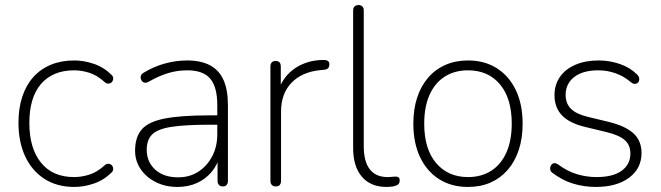

<svg xmlns="http://www.w3.org/2000/svg" viewBox="-20 -731 2614 759"><path d="M274 8Q205 8 155.5 -24Q106 -56 79.5 -113Q53 -170 53 -246Q53 -303 68 -348.5Q83 -394 111.5 -426Q140 -458 181 -475Q222 -492 274 -492Q312 -492 351.5 -478.5Q391 -465 422 -434Q427 -429 427.5 -423Q428 -417 425.5 -411.5Q423 -406 418 -403Q413 -400 406 -400.5Q399 -401 392 -408Q363 -434 332.5 -443.5Q302 -453 273 -453Q230 -453 197 -439Q164 -425 141.5 -398.5Q119 -372 107.5 -333.5Q96 -295 96 -245Q96 -145 142 -88Q188 -31 273 -31Q302 -31 332.5 -40.5Q363 -50 392 -76Q399 -83 406 -83.5Q413 -84 418 -81Q423 -78 425.5 -72.5Q428 -67 427.5 -61Q427 -55 422 -50Q391 -19 351.5 -5.5Q312 8 274 8Z M681 8Q634 8 596 -11Q558 -30 536 -62.5Q514 -95 514 -135Q514 -189 540.5 -219.5Q567 -250 631.5 -262.5Q696 -275 809 -275H850V-238H811Q712 -238 657.5 -229.5Q603 -221 581.5 -199.5Q560 -178 560 -139Q560 -91 593.5 -60.5Q627 -30 684 -30Q730 -30 764.5 -52.5Q799 -75 819 -113.5Q839 -152 839 -201V-315Q839 -387 811 -420Q783 -453 721 -453Q681 -453 644.5 -442Q608 -431 568 -408Q559 -403 552.5 -404Q546 -405 542 -409.5Q538 -414 536.5 -420.5Q535 -427 537.5 -433Q540 -439 547 -443Q588 -468 632 -480Q676 -492 719 -492Q774 -492 810 -473Q846 -454 863.5 -415Q881 -376 881 -315V-16Q881 -6 876 0Q871 6 861 6Q851 6 845.5 0Q840 -6 840 -16V-121H851Q841 -81 817 -52Q793 -23 758.5 -7.5Q724 8 681 8Z M1070 6Q1060 6 1054.5 0Q1049 -6 1049 -16V-468Q1049 -479 1054.5 -484.5Q1060 -490 1070 -490Q1080 -490 1085 -484.5Q1090 -479 1090 -468V-371H1080Q1099 -430 1147.5 -462Q1196 -494 1260 -494Q1269 -494 1275.5 -490.5Q1282 -487 1282 -477Q1282 -467 1277 -461.5Q1272 -456 1260 -455L1248 -454Q1174 -447 1132.5 -404Q1091 -361 1091 -290V-16Q1091 -6 1086 0Q1081 6 1070 6Z M1508 8Q1445 8 1410.5 -32.5Q1376 -73 1376 -146V-689Q1376 -700 1381.5 -705.5Q1387 -711 1397 -711Q1407 -711 1412.5 -705.5Q1418 -700 1418 -689V-153Q1418 -92 1442 -61.5Q1466 -31 1512 -31Q1522 -31 1529 -32Q1536 -33 1543 -33Q1551 -33 1555.5 -30Q1560 -27 1560 -18Q1560 -7 1554 -2Q1548 3 1534 6Q1527 7 1520.5 7.5Q1514 8 1508 8Z M1830 8Q1764 8 1715.5 -23Q1667 -54 1640.5 -110Q1614 -166 1614 -242Q1614 -299 1629 -345Q1644 -391 1672.5 -424Q1701 -457 1741 -474.5Q1781 -492 1830 -492Q1896 -492 1944.5 -461Q1993 -430 2019.5 -374Q2046 -318 2046 -242Q2046 -185 2031 -139Q2016 -93 1987.5 -60Q1959 -27 1919.5 -9.5Q1880 8 1830 8ZM1830 -31Q1883 -31 1922 -56Q1961 -81 1982 -128.5Q2003 -176 2003 -242Q2003 -342 1956.5 -397.5Q1910 -453 1830 -453Q1777 -453 1738 -428Q1699 -403 1678 -356Q1657 -309 1657 -242Q1657 -142 1704 -86.5Q1751 -31 1830 -31Z M2335 8Q2289 8 2246 -5Q2203 -18 2162 -49Q2157 -53 2155.5 -59Q2154 -65 2155.5 -71Q2157 -77 2161.5 -81.5Q2166 -86 2172.5 -86Q2179 -86 2186 -81Q2224 -53 2262 -42Q2300 -31 2338 -31Q2403 -31 2437.5 -56Q2472 -81 2472 -124Q2472 -158 2449.5 -177.5Q2427 -197 2377 -209L2294 -229Q2231 -244 2201.5 -275Q2172 -306 2172 -355Q2172 -396 2193.5 -427Q2215 -458 2254.5 -475Q2294 -492 2346 -492Q2390 -492 2430.5 -478Q2471 -464 2499 -436Q2505 -430 2506.5 -423.5Q2508 -417 2506 -411Q2504 -405 2499 -402Q2494 -399 2487.5 -399.5Q2481 -400 2474 -406Q2446 -430 2413 -441.5Q2380 -453 2345 -453Q2284 -453 2250 -426.5Q2216 -400 2216 -356Q2216 -322 2237 -301Q2258 -280 2304 -269L2387 -249Q2452 -233 2484 -204Q2516 -175 2516 -126Q2516 -65 2467 -28.5Q2418 8 2335 8Z"/></svg>

Font: Nunito ExtraLight
Style: Regular
Weight: 200
Designer: Vernon Adams
Foundry: Vernon Adams
Version: Version 3.602